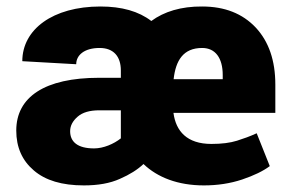

<svg xmlns="http://www.w3.org/2000/svg" viewBox="-20 -558 885 588"><path d="M604.5 9.8C646 9.8 685.1 3.9 721.7 -8.3C757.8 -20.5 786.1 -34.2 806.2 -49.3L766.1 -149.9C746.1 -140.6 725.6 -133.3 705.6 -127C685.1 -120.6 659.2 -117.2 627.4 -117.2C552.7 -117.2 518.6 -156.2 511.2 -212.4H823.2V-298.8C823.2 -372.6 803.2 -430.7 763.2 -473.6C722.7 -516.6 668 -538.1 599.1 -538.1C534.7 -538.6 482.4 -522.5 443.4 -493.7C404.8 -523.4 353 -538.1 287.6 -538.1C141.6 -538.1 48.3 -467.8 48.3 -370.6L213.4 -361.3C213.4 -389.2 238.3 -411.1 285.2 -411.1C327.6 -411.1 350.1 -385.3 350.1 -342.3V-319.8H283.7C117.2 -319.8 29.8 -261.2 29.8 -158.2C29.8 -106.9 47.9 -66.4 83.5 -36.1C119.1 -5.4 169.9 9.8 236.8 9.8C280.3 9.8 316.9 3.4 347.2 -10.3C377.4 -23.4 401.4 -38.6 419.4 -55.7C462.4 -14.6 524.9 9.8 604.5 9.8ZM599.1 -411.1C639.6 -411.1 662.1 -380.4 662.1 -328.1V-315.4H511.7C518.1 -372.6 541 -411.1 599.1 -411.1ZM268.1 -103.5C217.8 -103.5 194.8 -123.5 194.8 -156.2C194.8 -172.9 202.6 -187.5 217.8 -200.7C232.9 -213.9 254.9 -220.2 284.7 -220.2H350.1V-218.8V-134.3C328.6 -117.2 296.9 -103.5 268.1 -103.5Z"/></svg>

Font: Vazirmatn Black
Style: Regular
Weight: 900
Designer: Saber Rastikerdar
Foundry: Saber Rastikerdar
Version: Version 33.003